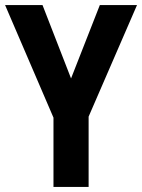

<svg xmlns="http://www.w3.org/2000/svg" viewBox="-20 -734 558 754"><path d="M259 -426 147 -714H0L190 -272V0H328V-276L518 -714H372Z"/></svg>

Font: Noto Sans Sinhala Condensed
Style: Bold
Weight: 700
Width: 3
Designer: Jelle Bosma - Monotype Design Team
Foundry: Monotype Imaging Inc.
Version: Version 2.006